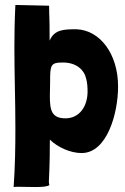

<svg xmlns="http://www.w3.org/2000/svg" viewBox="-20 -750 505 774"><path d="M35 4C38 3 45 3 54 3C72 3 99 4 123 4C150 4 173 2 179 -4C178 -8 177 -12 177 -18C177 -35 181 -71 181 -187C213 -156 264 -133 309 -133C412 -133 456 -294 456 -401C456 -534 382 -629 288 -632C240 -632 199 -632 180 -586C180 -702 178 -672 178 -727L42 -730C39 -670 38 -614 38 -560C38 -450 42 -347 42 -233C42 -160 41 -83 35 4ZM244 -273C188 -273 181 -306 181 -362C181 -379 182 -398 182 -419C182 -489 184 -498 234 -498C289 -498 320 -467 327 -434C332 -417 333 -398 333 -381C333 -321 300 -273 244 -273Z"/></svg>

Font: HEYCLAY
Style: Regular
Weight: 400
Designer: Marcelo Magalhaes
Foundry: Marcelo Magalhães
Version: Version 1.300;hotconv 1.0.109;makeotfexe 2.5.65596